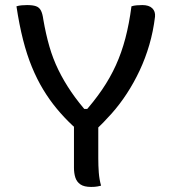

<svg xmlns="http://www.w3.org/2000/svg" viewBox="-20 -729 690 758"><path d="M379 4Q371 6 365.5 7Q360 8 354 8.5Q348 9 340 9Q312 9 297.5 -1Q283 -11 277.5 -28Q272 -45 272 -67Q272 -115 272 -164.5Q272 -214 272 -262H368Q368 -236 368 -209.5Q368 -183 368 -156.5Q368 -130 368 -104Q368 -75 370 -48Q372 -21 379 4ZM45 -704Q54 -707 65 -708Q76 -709 87 -709Q109 -709 122 -704.5Q135 -700 141.5 -687.5Q148 -675 151 -652Q161 -594 175 -545.5Q189 -497 210.5 -453Q232 -409 261 -366.5Q290 -324 330 -279L288 -299H351L307 -279Q351 -328 383 -375Q415 -422 437.5 -471.5Q460 -521 475 -578Q490 -635 499 -704Q508 -707 519 -708Q530 -709 542 -709Q568 -709 581 -696.5Q594 -684 592 -663Q585 -605 569.5 -552Q554 -499 531.5 -451Q509 -403 481 -360Q453 -317 420.5 -280.5Q388 -244 354 -212Q335 -212 321.5 -212.5Q308 -213 298.5 -215.5Q289 -218 281 -222.5Q273 -227 266 -234Q233 -265 204 -300Q175 -335 150.5 -375.5Q126 -416 106 -464.5Q86 -513 71 -572Q56 -631 45 -704Z"/></svg>

Font: Recursive Casual
Style: Regular
Weight: 400
Version: Version 1.047